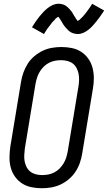

<svg xmlns="http://www.w3.org/2000/svg" viewBox="-20 -993 574 1021"><path d="M203 8Q174 8 147 2.5Q120 -3 97.5 -17.5Q75 -32 59.5 -54Q44 -76 37 -102.5Q30 -129 30.5 -157.5Q31 -186 35 -214L92 -559Q96 -584 105 -608.5Q114 -633 128 -655Q142 -677 163 -694.5Q184 -712 207 -723Q230 -734 255.5 -738.5Q281 -743 306 -743Q335 -743 362 -737.5Q389 -732 411.5 -717.5Q434 -703 449.5 -681Q465 -659 472 -632.5Q479 -606 479 -577.5Q479 -549 474 -521L417 -176Q413 -151 404.5 -126.5Q396 -102 381.5 -80Q367 -58 346.5 -40.5Q326 -23 302.5 -12Q279 -1 253.5 3.5Q228 8 203 8ZM204 -62Q220 -62 236.5 -65Q253 -68 268.5 -76Q284 -84 296.5 -96.5Q309 -109 318 -124Q327 -139 332 -155Q337 -171 340 -187L397 -532Q400 -549 400.5 -566.5Q401 -584 398 -600Q395 -616 387.5 -630.5Q380 -645 368 -654.5Q356 -664 339.5 -668.5Q323 -673 305 -673Q289 -673 272.5 -670Q256 -667 240.5 -659Q225 -651 212.5 -638.5Q200 -626 191 -611Q182 -596 177 -580Q172 -564 169 -548L112 -203Q110 -186 109 -168.5Q108 -151 111 -135Q114 -119 121.5 -104.5Q129 -90 141 -80.5Q153 -71 169.5 -66.5Q186 -62 204 -62ZM214 -812 150 -848Q161 -866 171.5 -881Q182 -896 192 -908Q202 -920 211.5 -930Q221 -940 233.5 -950Q246 -960 261 -966.5Q276 -973 291 -973Q296 -973 301 -972.5Q306 -972 311 -970.5Q316 -969 320 -967.5Q324 -966 328 -963.5Q332 -961 335.5 -958Q339 -955 342 -952.5Q345 -950 348.5 -946Q352 -942 355 -938.5Q358 -935 361 -931Q364 -927 366 -923.5Q368 -920 369.5 -917Q371 -914 374.5 -909Q378 -904 380.5 -899.5Q383 -895 385.5 -891.5Q388 -888 391 -884L395 -880V-879L391 -880L395 -883Q400 -885 402.5 -887.5Q405 -890 408.5 -893Q412 -896 413.5 -898Q415 -900 417.5 -902Q420 -904 421.5 -906Q423 -908 425 -910.5Q427 -913 429.5 -915.5Q432 -918 434 -921Q436 -924 438.5 -927Q441 -930 443.5 -933.5Q446 -937 448.5 -940.5Q451 -944 454 -948Q457 -952 459.5 -956Q462 -960 465 -964.5Q468 -969 470 -973L534 -937Q522 -919 511.5 -904Q501 -889 491 -877Q481 -865 472 -855Q463 -845 450.5 -835Q438 -825 423 -818.5Q408 -812 393 -812Q388 -812 383 -813Q378 -814 373 -815Q368 -816 364 -818Q360 -820 356 -822Q352 -824 348.5 -827Q345 -830 342 -833Q339 -836 335.5 -839.5Q332 -843 329 -846.5Q326 -850 323 -854Q320 -858 317.5 -861.5Q315 -865 313.5 -868Q312 -871 309 -876Q306 -881 303 -885.5Q300 -890 298 -893.5Q296 -897 292.5 -901Q289 -905 289 -906L293 -905L289 -903Q284 -901 281 -898.5Q278 -896 274.5 -892.5Q271 -889 270 -887Q269 -885 266.5 -883Q264 -881 262 -879Q260 -877 258 -874.5Q256 -872 254 -869.5Q252 -867 250 -864Q248 -861 245.5 -858Q243 -855 240.5 -851.5Q238 -848 235 -844.5Q232 -841 229.5 -837Q227 -833 224.5 -829Q222 -825 219 -820.5Q216 -816 214 -812Z"/></svg>

Font: Iosevka Term Oblique
Style: Regular
Weight: 400
Italic angle: -9°
Monospace: yes
Designer: Belleve Invis
Foundry: Belleve Invis
Version: Version 31.4.0